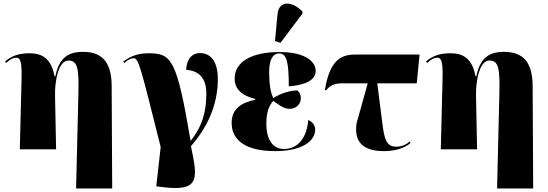

<svg xmlns="http://www.w3.org/2000/svg" viewBox="-20 -844 3097 1085"><path d="M410 221H614L611 -360C610 -494 556 -551 449 -551C361 -551 313 -513 293 -413H288C269 -519 212 -543 147 -543C88 -543 46 -529 9 -497L14 -488C40 -511 56 -518 72 -518C93 -518 104 -501 102 -406L92 0H297L291 -301C289 -380 308 -502 367 -502C420 -502 426 -453 423 -317Z M914 215C1112 237 1096 158 1059 -18C1173 -148 1211 -280 1211 -398C1211 -490 1175 -544 1110 -544C1072 -544 1036 -520 1032 -450C1097 -444 1146 -411 1146 -316C1146 -226 1129 -136 1057 -48C978 -516 949 -543 816 -543C745 -543 701 -515 676 -495L682 -488C706 -509 722 -515 734 -515C764 -515 771 -479 888 -13L863 209Z M1565 -602 1689 -767V-779C1634 -836 1556 -847 1548 -762L1534 -612ZM1534 10C1698 10 1761 -54 1761 -110C1761 -133 1749 -155 1722 -166C1714 -66 1664 -2 1585 -2C1514 -2 1485 -67 1485 -143C1485 -215 1502 -248 1524 -274C1554 -254 1581 -229 1616 -229C1653 -229 1680 -255 1680 -288C1680 -310 1672 -323 1661 -333C1621 -333 1566 -317 1525 -290C1509 -316 1501 -373 1501 -437C1501 -506 1521 -542 1558 -542C1600 -542 1612 -493 1612 -356C1733 -366 1764 -405 1764 -444C1764 -492 1711 -550 1559 -550C1399 -550 1306 -493 1306 -400C1306 -336 1353 -302 1422 -285V-280C1343 -264 1289 -229 1289 -149C1289 -49 1373 10 1534 10Z M1823 -333C1843 -361 1872 -373 1911 -373H2058L1995 -147C1980 -44 2029 10 2150 10C2197 10 2259 0 2300 -36L2295 -45C2282 -31 2253 -15 2220 -15C2164 -15 2152 -57 2141 -145L2112 -373H2335L2351 -536H1994C1921 -536 1846 -521 1816 -336Z M2789 221H2993L2990 -360C2989 -494 2935 -551 2828 -551C2740 -551 2692 -513 2672 -413H2667C2648 -519 2591 -543 2526 -543C2467 -543 2425 -529 2388 -497L2393 -488C2419 -511 2435 -518 2451 -518C2472 -518 2483 -501 2481 -406L2471 0H2676L2670 -301C2668 -380 2687 -502 2746 -502C2799 -502 2805 -453 2802 -317Z"/></svg>

Font: Noto Serif Display Black
Style: Regular
Weight: 900
Designer: Monotype Design Team
Foundry: Monotype Imaging Inc.
Version: Version 2.009